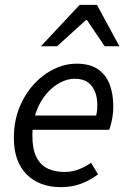

<svg xmlns="http://www.w3.org/2000/svg" viewBox="-20 -761 521 793"><path d="M231.4 12Q142.6 12 89.9 -40.8Q37.3 -93.5 37.3 -191.4Q37.3 -260 59.8 -316Q82.3 -372 119.7 -412.8Q157 -453.6 203 -475.8Q248.9 -498 296.1 -498Q351.4 -498 384.8 -474.9Q418.1 -451.9 433 -412.1Q447.9 -372.2 447.9 -322Q447.9 -302.3 445.5 -284.8Q443.1 -267.2 439.2 -251.9Q435.3 -236.7 431 -224.8H94.4L102.2 -283.9H377.1Q380.1 -296.5 381 -306.1Q381.9 -315.7 381.9 -328Q381.9 -355.9 373.1 -380.4Q364.2 -405 343.6 -420.4Q323 -435.8 288 -435.8Q259 -435.8 228.2 -419.7Q197.4 -403.6 171.6 -373.5Q145.8 -343.3 129.8 -300Q113.7 -256.7 113.7 -203.2Q113.7 -144.5 130.9 -111.3Q148.1 -78.1 177.9 -64.4Q207.7 -50.8 245.6 -50.8Q278.1 -50.8 305.5 -61.5Q332.8 -72.1 356.1 -88.7L384.9 -41.2Q356 -18.4 317.5 -3.2Q279 12 231.4 12ZM149 -570 309 -740.9H380.5L473.1 -570H412.5L339 -678.2H335L215.8 -570Z"/></svg>

Font: Source Sans 3
Style: Italic
Weight: 200
Italic angle: -11°
Designer: Paul D. Hunt
Foundry: Adobe
Version: Version 3.046;hotconv 1.0.118;makeotfexe 2.5.65603